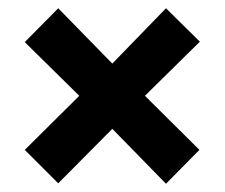

<svg xmlns="http://www.w3.org/2000/svg" viewBox="-20 -556 545 465"><path d="M252 -244 121 -112 40 -193 172 -324 40 -454 121 -536 252 -402 382 -536 464 -455 331 -324 463 -193 382 -111Z"/></svg>

Font: Noto Sans Devanagari Condensed ExtraBold
Style: Regular
Weight: 800
Width: 3
Designer: Jelle Bosma - Monotype Design Team
Foundry: Monotype Imaging Inc.
Version: Version 2.004; ttfautohint (v1.8.4.7-5d5b)